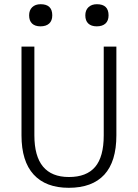

<svg xmlns="http://www.w3.org/2000/svg" viewBox="-20 -876 654 911"><path d="M171.9 -751Q146 -751 132.1 -764.4Q118.2 -777.8 118.2 -803.2Q118.2 -827.6 132.8 -841.8Q147.5 -856 172.9 -856Q228 -856 228 -803.2Q228 -777.8 213.4 -764.4Q198.7 -751 171.9 -751ZM439 -751Q413.1 -751 398.9 -764.4Q384.8 -777.8 384.8 -803.2Q384.8 -827.6 399.7 -841.8Q414.6 -856 439.9 -856Q495.1 -856 495.1 -803.2Q495.1 -777.8 480.5 -764.4Q465.8 -751 439 -751ZM472.2 -233.9V-654.8H532.2V-233.9Q532.2 -109.4 474.9 -47.1Q417.5 15.1 306.2 15.1Q197.3 15.1 139.6 -47.9Q82 -110.8 82 -233.9V-654.8H143.1V-233.9Q143.1 -36.1 307.1 -36.1Q390.6 -36.1 431.4 -84Q472.2 -131.8 472.2 -233.9Z"/></svg>

Font: IntelOne Mono Light
Style: Regular
Weight: 300
Designer: Fred Shallcrass
Foundry: Frere-Jones Type LLC
Version: Version 1.200;hotconv 1.1.0;makeotfexe 2.6.0;FJTRelease1.2